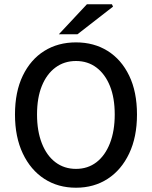

<svg xmlns="http://www.w3.org/2000/svg" viewBox="-20 -865 709 897"><path d="M335 12Q251 12 187 -29.5Q123 -71 86.5 -148Q50 -225 50 -330Q50 -436 86.5 -511.5Q123 -587 187 -627Q251 -667 335 -667Q419 -667 483 -627Q547 -587 583.5 -511.5Q620 -436 620 -330Q620 -225 583.5 -148Q547 -71 483 -29.5Q419 12 335 12ZM335 -76Q390 -76 430.5 -107Q471 -138 493.5 -195.5Q516 -253 516 -330Q516 -408 493.5 -463.5Q471 -519 430.5 -549.5Q390 -580 335 -580Q280 -580 239 -549.5Q198 -519 175.5 -463.5Q153 -408 153 -330Q153 -253 175.5 -195.5Q198 -138 239 -107Q280 -76 335 -76ZM255 -705 386 -845H503L508 -834L342 -705Z"/></svg>

Font: Source Sans 3 ExtraLight Medium
Style: Regular
Weight: 500
Version: Version 3.052;hotconv 1.1.0;makeotfexe 2.6.0